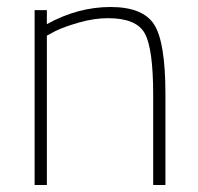

<svg xmlns="http://www.w3.org/2000/svg" viewBox="-20 -529 567 549"><path d="M114 0H79V-500H114V-460Q203 -509 296 -509Q389 -509 421 -458.5Q453 -408 453 -260V0H418V-258Q418 -390 394 -433.5Q370 -477 289 -477Q249 -477 205.5 -464.5Q162 -452 138 -440L114 -427Z"/></svg>

Font: Titillium Web ExtraLight
Style: Regular
Weight: 275
Version: Version 1.002;PS 57.000;hotconv 1.0.70;makeotf.lib2.5.55311